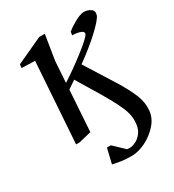

<svg xmlns="http://www.w3.org/2000/svg" viewBox="-154 -549 719 795"><g transform="rotate(-30 205.0 -152.0)"><path d="M242.9 156.8Q216 156.8 197.8 154.3Q179.7 151.9 153.7 146.1L170.6 75.1H189.3L239.3 122.8Q242.3 123.6 247.4 123.6Q252.4 123.6 255.4 123.6Q264 123.6 280.8 116.1Q297.5 108.5 311.5 89.1Q325.4 69.7 325.6 35.6Q326 15 319.5 -6.6Q313 -28.1 297.9 -57.8Q282.8 -87.4 257.4 -130.4Q232 -173.4 193.5 -236L155.9 -210.4L142.9 -14.4L83.8 0H66.5L92.5 -384.5L29.1 -386.7L30.8 -403.5L156.5 -461.5H183.3L164.3 -342.8L157.5 -241.2Q182.9 -257.3 211.3 -277.6Q239.7 -297.8 265.5 -317.8Q291.3 -337.8 308.5 -353.5Q325.6 -369.2 328.5 -376.2Q332 -388.2 315.3 -393.6Q298.6 -399.1 278.1 -399.1L280.6 -415.1Q285.3 -419.4 295.5 -426.5Q305.7 -433.6 318.5 -441Q331.3 -448.5 344.6 -453.8Q357.9 -459.1 368.8 -459.1Q386.2 -459.1 400.3 -448.8Q414.4 -438.5 407.9 -420Q405.4 -411.9 391.5 -395.7Q377.6 -379.6 355.6 -359.3Q333.7 -339 306.6 -317.4Q279.6 -295.7 251.6 -275.7Q306 -190.1 339.4 -136.1Q372.7 -82.1 387.5 -44.8Q402.3 -7.6 399.3 27.7Q396.5 64.3 370 93.7Q343.6 123.1 308.7 139.9Q273.8 156.8 242.9 156.8Z"/></g></svg>

Font: Ancizar Serif Light
Style: Italic
Weight: 300
Italic angle: -4°
Designer: Cesar Puertas, Viviana Monsalve, Julian Moncada, Julian Prieto, Jose Castro, Felipe Aragon, Mariel Hernandez, Sara Alarc
Version: Version 8.100